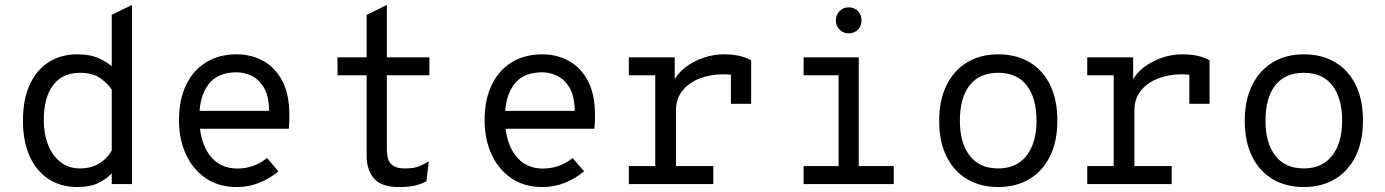

<svg xmlns="http://www.w3.org/2000/svg" viewBox="-20 -742 5584 774"><path d="M292.5 12Q224.5 12 175 -20.8Q125.5 -53.5 99 -113.5Q72.5 -173.5 72.5 -256Q72.5 -340 99.5 -399.8Q126.5 -459.5 175.8 -491.2Q225 -523 291.5 -523Q341.5 -523 375 -508.5Q408.5 -494 430.5 -475V-682.5L512 -722V0H430.5V-43Q410 -21 376.8 -4.5Q343.5 12 292.5 12ZM302.5 -63Q345 -63 377.8 -81.8Q410.5 -100.5 430.5 -135.5V-380.5Q416 -404 385 -426.2Q354 -448.5 302 -448.5Q231.5 -448.5 194 -398.8Q156.5 -349 156.5 -256Q156.5 -201.5 174 -157.8Q191.5 -114 224.2 -88.5Q257 -63 302.5 -63Z M934.5 12Q861 12 808.8 -24Q756.5 -60 729 -121Q701.5 -182 701.5 -256Q701.5 -340.5 730.5 -400.2Q759.5 -460 811.8 -491.5Q864 -523 934.5 -523Q992 -523 1040.2 -497Q1088.5 -471 1117.5 -416.8Q1146.5 -362.5 1146.5 -277.5Q1146.5 -268 1146.2 -254.2Q1146 -240.5 1144 -223H765.5V-295H1065Q1064 -356 1043.2 -389.8Q1022.5 -423.5 992.5 -437Q962.5 -450.5 934.5 -450.5Q856.5 -450.5 820 -401.2Q783.5 -352 783.5 -269.5Q783.5 -173.5 824 -118Q864.5 -62.5 937 -62.5Q967.5 -62.5 997.5 -72.2Q1027.5 -82 1056.5 -105L1102.5 -51.5Q1070.5 -24 1027.2 -6Q984 12 934.5 12Z M1586.5 12Q1517.5 12 1487.8 -22.5Q1458 -57 1458 -114.5V-438.5H1340.5V-511H1458V-682L1539.5 -722V-511H1711V-438.5H1539.5V-142.5Q1539.5 -119 1544.8 -101.2Q1550 -83.5 1566 -73.2Q1582 -63 1613.5 -63Q1650 -63 1671.5 -72.5Q1693 -82 1708.5 -91.5L1699 -11Q1679 -0.5 1653.8 5.8Q1628.5 12 1586.5 12Z M2166.5 12Q2093 12 2040.8 -24Q1988.5 -60 1961 -121Q1933.5 -182 1933.5 -256Q1933.5 -340.5 1962.5 -400.2Q1991.5 -460 2043.8 -491.5Q2096 -523 2166.5 -523Q2224 -523 2272.2 -497Q2320.5 -471 2349.5 -416.8Q2378.5 -362.5 2378.5 -277.5Q2378.5 -268 2378.2 -254.2Q2378 -240.5 2376 -223H1997.5V-295H2297Q2296 -356 2275.2 -389.8Q2254.5 -423.5 2224.5 -437Q2194.5 -450.5 2166.5 -450.5Q2088.5 -450.5 2052 -401.2Q2015.5 -352 2015.5 -269.5Q2015.5 -173.5 2056 -118Q2096.5 -62.5 2169 -62.5Q2199.5 -62.5 2229.5 -72.2Q2259.5 -82 2288.5 -105L2334.5 -51.5Q2302.5 -24 2259.2 -6Q2216 12 2166.5 12Z M2515 0V-72.5H2621.5V-438.5H2515V-511H2700V-396.5L2694 -411Q2710 -445.5 2742.8 -470.5Q2775.5 -495.5 2816.2 -509.2Q2857 -523 2897.5 -523Q2936.5 -523 2964 -516Q2991.5 -509 3008 -499V-323.5H2926.5V-475L2951.5 -436Q2939 -439.5 2924.8 -441Q2910.5 -442.5 2895 -442.5Q2844.5 -442.5 2801 -425.8Q2757.5 -409 2731.2 -376.5Q2705 -344 2705 -297V-72.5H2855.5V0Z M3360.5 -15V-511H3442V-15ZM3219.5 0V-72.5H3583V0ZM3219.5 -438.5V-511H3405.5V-438.5ZM3401 -607.5Q3379.5 -607.5 3364.5 -622.5Q3349.5 -637.5 3349.5 -659.5Q3349.5 -682 3364.5 -697.2Q3379.5 -712.5 3401 -712.5Q3424 -712.5 3438.5 -697.2Q3453 -682 3453 -659.5Q3453 -637.5 3438.5 -622.5Q3424 -607.5 3401 -607.5Z M4004 12Q3932.5 12 3879 -19.5Q3825.5 -51 3795.8 -110.8Q3766 -170.5 3766 -255Q3766 -338.5 3795.8 -398.5Q3825.5 -458.5 3879 -490.8Q3932.5 -523 4004 -523Q4076 -523 4129.8 -491.5Q4183.5 -460 4213 -400Q4242.5 -340 4242.5 -256Q4242.5 -172.5 4213 -112.5Q4183.5 -52.5 4129.8 -20.2Q4076 12 4004 12ZM4004 -63Q4078 -63 4118.2 -114.5Q4158.5 -166 4158.5 -256Q4158.5 -345.5 4119.5 -397Q4080.5 -448.5 4004 -448.5Q3928.5 -448.5 3889 -398.2Q3849.5 -348 3849.5 -255Q3849.5 -166 3889 -114.5Q3928.5 -63 4004 -63Z M4363 0V-72.5H4469.5V-438.5H4363V-511H4548V-396.5L4542 -411Q4558 -445.5 4590.8 -470.5Q4623.5 -495.5 4664.2 -509.2Q4705 -523 4745.5 -523Q4784.5 -523 4812 -516Q4839.5 -509 4856 -499V-323.5H4774.5V-475L4799.5 -436Q4787 -439.5 4772.8 -441Q4758.5 -442.5 4743 -442.5Q4692.5 -442.5 4649 -425.8Q4605.5 -409 4579.2 -376.5Q4553 -344 4553 -297V-72.5H4703.5V0Z M5236 12Q5164.5 12 5111 -19.5Q5057.5 -51 5027.8 -110.8Q4998 -170.5 4998 -255Q4998 -338.5 5027.8 -398.5Q5057.5 -458.5 5111 -490.8Q5164.5 -523 5236 -523Q5308 -523 5361.8 -491.5Q5415.5 -460 5445 -400Q5474.5 -340 5474.5 -256Q5474.5 -172.5 5445 -112.5Q5415.5 -52.5 5361.8 -20.2Q5308 12 5236 12ZM5236 -63Q5310 -63 5350.2 -114.5Q5390.5 -166 5390.5 -256Q5390.5 -345.5 5351.5 -397Q5312.5 -448.5 5236 -448.5Q5160.5 -448.5 5121 -398.2Q5081.5 -348 5081.5 -255Q5081.5 -166 5121 -114.5Q5160.5 -63 5236 -63Z"/></svg>

Font: Overpass Mono Light
Style: Regular
Weight: 400
Monospace: yes
Version: Version 4.000